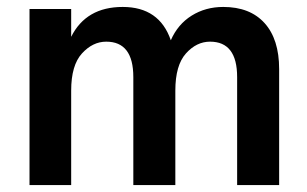

<svg xmlns="http://www.w3.org/2000/svg" viewBox="-20 -533 883 553"><path d="M784 0H663V-311Q663 -413 585 -413Q546 -413 515.5 -379Q485 -345 485 -272V0H364V-311Q364 -413 286 -413Q247 -413 216 -379Q185 -345 185 -272V0H65V-507H185V-427Q228 -513 333.5 -513Q439 -513 472 -417Q492 -463 532 -488Q572 -513 623 -513Q700 -513 742 -466.5Q784 -420 784 -334Z"/></svg>

Font: Hind Jalandhar SemiBold
Style: Regular
Weight: 600
Designer: Namrata Goyal
Foundry: Indian Type Foundry
Version: Version 0.702;PS 1.0;hotconv 1.0.81;makeotf.lib2.5.63406